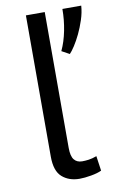

<svg xmlns="http://www.w3.org/2000/svg" viewBox="-83 -746 486 803"><g transform="rotate(-10 160.5 -344.0)"><path d="M166 -123Q166 -88 178 -73Q190 -58 212 -58Q225 -58 240 -60Q255 -62 274 -69L283 -6Q267 2 238.5 7Q210 12 189 12Q144 12 115 -13.5Q86 -39 86 -100V-700H166ZM321 -700Q319 -671 309 -640.5Q299 -610 286.5 -584Q274 -558 261 -538Q248 -518 239 -509L206 -527Q223 -563 232 -608.5Q241 -654 241 -700Z"/></g></svg>

Font: PTSans
Style: Regular
Weight: 400
Designer: A.Korolkova, O.Umpeleva, V.Yefimov
Foundry: ParaType Ltd
Version: Version 2.003W OFL